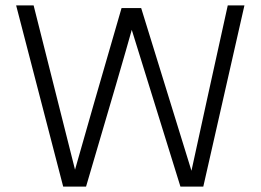

<svg xmlns="http://www.w3.org/2000/svg" viewBox="-20 -694 969 714"><path d="M300 0H215L40 -674H105L259 -63Q316 -265 432 -664H505L692 -59Q741 -285 827 -674H889L736 0H651L470 -583Q437 -464 300 0Z"/></svg>

Font: Hind Jalandhar Light
Style: Regular
Weight: 300
Designer: Namrata Goyal
Foundry: Indian Type Foundry
Version: Version 0.702;PS 1.0;hotconv 1.0.81;makeotf.lib2.5.63406